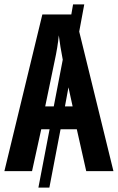

<svg xmlns="http://www.w3.org/2000/svg" viewBox="-20 -780 537 875"><path d="M373 0 330 -191H256L205 75H155L206 -191H168L126 0H0L173 -714H305L313 -760H364L341 -636L497 0ZM186 -295H225L266 -508Q260 -538 255.5 -566.5Q251 -595 248 -619Q243 -566 229 -502ZM311 -295 292 -382 276 -295Z"/></svg>

Font: Noto Sans ExtraCondensed SemiBold
Style: Regular
Weight: 600
Width: 2
Designer: Monotype Design Team
Foundry: Monotype Imaging Inc.
Version: Version 2.013; ttfautohint (v1.8.4.7-5d5b)